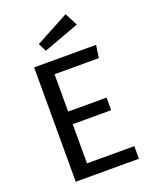

<svg xmlns="http://www.w3.org/2000/svg" viewBox="-176 -1079 931 1174"><g transform="rotate(-20 289.0 -492.0)"><path d="M400 -984 184 -868 210 -815 443 -901ZM511 -744H108V0H519V-82H211V-337H461V-419H211V-662H499Z"/></g></svg>

Font: Glow Sans SC Normal Medium
Style: Regular
Weight: 600
Designer: Ryoko NISHIZUKA (kana, bopomofo & ideographs); Paul D. Hunt (Latin, Greek & Cyrillic); Sandoll Communications, Soo-young
Version: Version 0.93